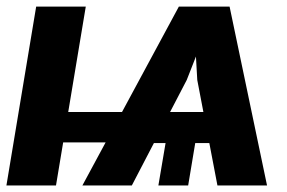

<svg xmlns="http://www.w3.org/2000/svg" viewBox="-23 -566 875 586"><path d="M640.6 0 579.1 -321.8 566.4 -545.9H677.7L792 0ZM-3.4 0 87.4 -545.9H238.8L147.9 0ZM64 -131.3 79.1 -224.1H415L400.4 -131.3ZM460.4 0 490.2 -175.8H580.6L551.3 0ZM228.5 0 522.9 -545.9H634.8L546.9 -321.8L379.4 0ZM347.7 -129.4 362.3 -224.1H733.9L718.3 -129.4Z"/></svg>

Font: Inter Tight
Style: Bold Italic
Weight: 700
Italic angle: -9.39999°
Designer: Rasmus Andersson
Foundry: rsms
Version: Version 3.004